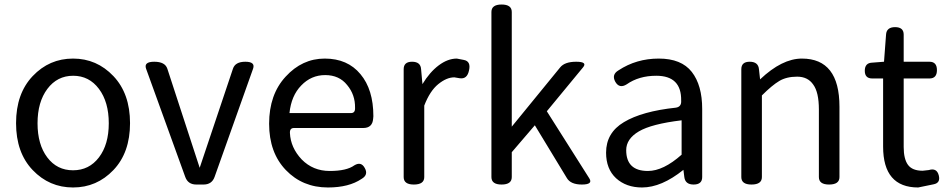

<svg xmlns="http://www.w3.org/2000/svg" viewBox="-20 -816 4194 849"><path d="M481.5 -64Q408 13 303 13Q198 13 124.5 -64Q51 -141 51 -271.5Q51 -402 124.5 -479.5Q198 -557 303 -557Q408 -557 481.5 -479.5Q555 -402 555 -271.5Q555 -141 481.5 -64ZM189 -120Q232 -63 303 -63Q374 -63 417.5 -120Q461 -177 461 -271Q461 -365 417.5 -423Q374 -481 303.5 -481Q233 -481 189.5 -423Q146 -365 146 -271Q146 -177 189 -120Z M848 0Q811 0 799 -34L626 -512Q615 -543 662 -543Q710 -543 720 -512L863 -74L1010 -512Q1020 -543 1065 -543Q1110 -543 1099 -512L929 -34Q917 0 880 0Z M1430 13Q1318 13 1244 -64Q1170 -141 1170 -269Q1170 -398 1243 -477Q1316 -557 1416 -557Q1517 -557 1574 -488Q1631 -420 1631 -302L1630 -291Q1627 -250 1586 -250H1280Q1261 -250 1262 -228Q1265 -163 1314 -111Q1364 -60 1438 -60Q1513 -60 1547 -85Q1577 -103 1593 -73Q1610 -43 1579 -25Q1523 13 1430 13ZM1260 -316H1532Q1551 -316 1550 -339Q1551 -397 1515 -440Q1480 -484 1418 -484Q1356 -484 1312 -438Q1268 -393 1260 -316Z M1810 0Q1765 0 1765 -33V-510Q1765 -543 1802 -543Q1840 -543 1842 -510L1848 -444Q1880 -497 1920 -527Q1960 -557 2000 -557L2031 -551Q2063 -545 2054 -505Q2046 -465 2013 -470L1989 -474Q1955 -474 1918 -444Q1881 -414 1856 -349V-33Q1856 0 1810 0Z M2153 -33V-763Q2153 -796 2198 -796Q2243 -796 2243 -763V-256L2457 -518Q2477 -543 2528 -543Q2579 -543 2558 -518L2398 -324L2586 -27Q2603 0 2553 0Q2504 0 2487 -28L2345 -262L2243 -143V-33Q2243 0 2198 0Q2153 0 2153 -33Z M2819 13Q2749 13 2704 -28Q2660 -69 2660 -141Q2660 -229 2739 -276Q2819 -324 2969 -340Q2994 -344 2992 -371Q2994 -481 2882 -481Q2805 -481 2751 -443Q2719 -423 2701 -454Q2683 -486 2715 -505Q2794 -557 2893 -557Q2993 -557 3039 -498Q3085 -439 3085 -334V-33Q3085 0 3047 0Q3010 0 3006 -33L3002 -65Q2905 13 2819 13ZM2845 -60Q2913 -60 2994 -132V-284Q2861 -268 2805 -235Q2749 -202 2749 -152Q2749 -60 2845 -60Z M3303 0Q3258 0 3258 -33V-510Q3258 -543 3295 -543Q3333 -543 3336 -510L3341 -465Q3438 -557 3526 -557Q3692 -557 3692 -344V-33Q3692 0 3646 0Q3601 0 3601 -33V-332Q3601 -408 3576 -442Q3552 -477 3505 -477Q3458 -477 3426 -458Q3394 -439 3349 -394V-33Q3349 0 3303 0Z M4040 13Q3885 13 3885 -168V-469H3837Q3804 -469 3804 -503Q3804 -538 3837 -539L3889 -543L3898 -663Q3900 -696 3938 -696Q3976 -696 3976 -663V-543H4090Q4123 -543 4123 -506Q4123 -469 4090 -469H3976V-166Q3976 -113 3995 -87Q4014 -61 4060 -61L4087 -64Q4122 -75 4131 -41Q4140 -7 4108 -1Z"/></svg>

Font: Swei Gothic CJK TC Regular
Style: Regular
Weight: 400
Version: Version 2.129